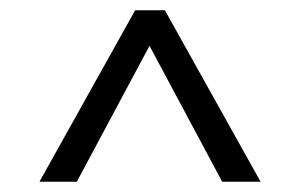

<svg xmlns="http://www.w3.org/2000/svg" viewBox="-20 -883 586 375"><path d="M57 -528 244 -863H302L489 -528H414L253 -829H291L130 -528Z"/></svg>

Font: Bitter Thin
Style: Regular
Weight: 400
Version: Version 3.021